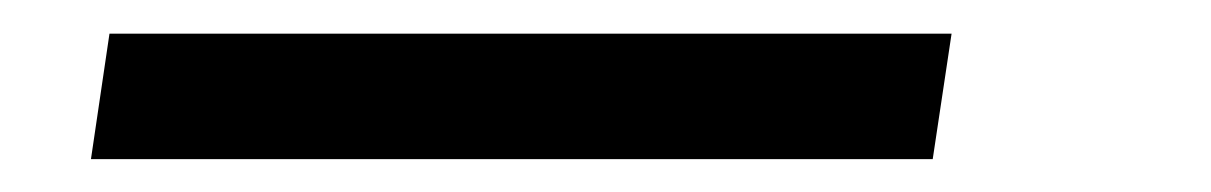

<svg xmlns="http://www.w3.org/2000/svg" viewBox="-20 44 719 114"><path d="M34 138.5 45 64H545L533.8 138.5Z"/></svg>

Font: Chivo Medium
Style: Italic
Weight: 500
Italic angle: -8.05°
Designer: Hector Gatti
Foundry: Omnibus-Type
Version: Version 2.002